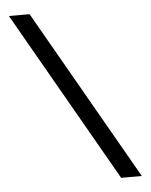

<svg xmlns="http://www.w3.org/2000/svg" viewBox="-51 -743 617 786"><g transform="rotate(-5 257.5 -350.0)"><path d="M15 -700H100L500 0H415Z"/></g></svg>

Font: Von Book
Style: Regular
Weight: 400
Version: Version 4.000; ttfautohint (v1.8.4.7-5d5b)